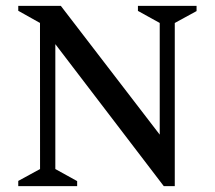

<svg xmlns="http://www.w3.org/2000/svg" viewBox="-20 -632 730 652"><path d="M42 0V-17.6L116 -58L115.8 -554L42 -595.4V-612H186.6L522.4 -174.8V-554L448.4 -595V-612H647.5V-594.4L573.5 -554V0H536.1L167.9 -482.1V-58L242 -17V0Z"/></svg>

Font: Ancizar Serif Light
Style: Regular
Weight: 300
Designer: Cesar Puertas, Viviana Monsalve, Julian Moncada, Julian Prieto, Jose Castro, Felipe Aragon, Mariel Hernandez, Sara Alarc
Version: Version 8.100